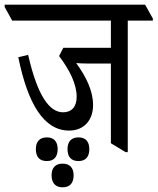

<svg xmlns="http://www.w3.org/2000/svg" viewBox="-57 -643 672 819"><path d="M238 -86C300 -86 340 -129 340 -195C340 -255 311 -315 268 -374C281 -373 297 -372 316 -372H416V-32L479 6H488V-555H595V-564L562 -623H-37V-613L-5 -555H416V-439H213L195 -404C241 -343 270 -284 270 -230C270 -188 249 -164 212 -164C156 -164 104 -229 63 -409L21 -399C62 -198 131 -86 238 -86ZM143 44C173 44 189 26 189 -7C189 -39 173 -57 143 -57C112 -57 96 -39 96 -7C96 27 112 44 143 44ZM278 44C308 44 324 26 324 -7C324 -39 308 -57 278 -57C247 -57 231 -39 231 -7C231 27 247 44 278 44ZM210 156C241 156 257 138 257 105C257 73 241 55 210 55C180 55 163 72 163 105C163 138 180 156 210 156Z"/></svg>

Font: Noto Serif Devanagari Condensed
Style: Regular
Weight: 400
Width: 3
Designer: Universal Thirst, Indian Type Foundry and the Monotype Design Team
Foundry: Monotype Imaging Inc.
Version: Version 2.004